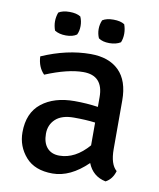

<svg xmlns="http://www.w3.org/2000/svg" viewBox="-78 -722 662 797"><g transform="rotate(10 253.0 -323.5)"><path d="M458 -43Q448 -8 420 7Q365 -4 344 -57Q272 13 197 13Q122 13 83.5 -31Q45 -75 45 -134Q45 -216 97.5 -257.5Q150 -299 236 -299Q287 -299 335 -292V-333Q335 -424 251 -424Q186 -424 92 -385Q65 -412 63 -457Q168 -503 268 -503Q345 -503 387.5 -461Q430 -419 430 -336V-131Q430 -67 458 -43ZM212 -65Q279 -65 335 -130V-226Q296 -231 245 -231Q194 -231 168 -207Q142 -183 142 -145Q142 -107 160.5 -86Q179 -65 212 -65ZM290 -649Q307 -660 336.5 -660Q366 -660 383 -649Q390 -630 390 -610Q390 -590 383 -573Q364 -561 335.5 -561Q307 -561 290 -573Q282 -591 282 -611Q282 -631 290 -649ZM105 -649Q122 -660 151.5 -660Q181 -660 198 -649Q206 -631 206 -610Q206 -589 198 -573Q181 -561 152.5 -561Q124 -561 105 -573Q98 -592 98 -611Q98 -630 105 -649Z"/></g></svg>

Font: Signika Negative
Style: Regular
Weight: 400
Designer: Anna Giedrys
Foundry: Anna Giedrys
Version: Version 1.001